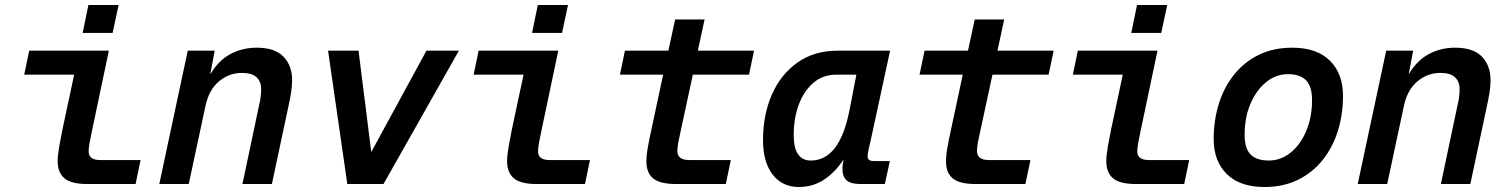

<svg xmlns="http://www.w3.org/2000/svg" viewBox="-20 -737 6040 769"><path d="M329 0Q265 0 238 -23Q211 -46 211 -91Q211 -116 217 -149Q223 -182 230 -218L277 -438H77L97 -534H416L348 -211Q343 -187 339 -166Q335 -145 335 -131Q335 -96 381 -96H543L523 0ZM311 -605 334 -717H455L431 -605Z M618 0 732 -534H840L822 -439Q854 -494 902 -520Q950 -546 1008 -546Q1081 -546 1115.5 -510Q1150 -474 1150 -416Q1150 -392 1145.5 -364.5Q1141 -337 1136 -315L1069 0H951L1018 -317Q1022 -332 1024 -348.5Q1026 -365 1026 -381Q1026 -410 1007.5 -427.5Q989 -445 949 -445Q898 -445 857.5 -411.5Q817 -378 803 -313L736 0Z M1371 0 1294 -534H1416L1467 -128L1688 -534H1818L1516 0Z M2129 0Q2065 0 2038 -23Q2011 -46 2011 -91Q2011 -116 2017 -149Q2023 -182 2030 -218L2077 -438H1877L1897 -534H2216L2148 -211Q2143 -187 2139 -166Q2135 -145 2135 -131Q2135 -96 2181 -96H2343L2323 0ZM2111 -605 2134 -717H2255L2231 -605Z M2688 0Q2623 0 2596 -22.5Q2569 -45 2569 -90Q2569 -116 2575 -149Q2581 -182 2589 -218L2636 -438H2463L2483 -534H2657L2684 -659H2802L2775 -534H3000L2980 -438H2755L2706 -211Q2700 -185 2696.5 -165.5Q2693 -146 2693 -132Q2693 -96 2741 -96H2907L2887 0Z M3179 12Q3113 12 3074.5 -38Q3036 -88 3036 -175Q3036 -277 3071.5 -358Q3107 -439 3174 -486.5Q3241 -534 3335 -534H3545L3468 -178Q3463 -157 3459 -139Q3455 -121 3455 -110Q3455 -92 3480 -92H3544L3524 0H3426Q3387 0 3370.5 -15Q3354 -30 3354 -63Q3354 -77 3359 -99Q3327 -49 3282 -18.5Q3237 12 3179 12ZM3227 -94Q3285 -94 3324 -144.5Q3363 -195 3383 -299L3410 -438H3330Q3276 -438 3238 -405.5Q3200 -373 3179.5 -318.5Q3159 -264 3159 -196Q3159 -144 3176.5 -119Q3194 -94 3227 -94Z M3888 0Q3823 0 3796 -22.5Q3769 -45 3769 -90Q3769 -116 3775 -149Q3781 -182 3789 -218L3836 -438H3663L3683 -534H3857L3884 -659H4002L3975 -534H4200L4180 -438H3955L3906 -211Q3900 -185 3896.5 -165.5Q3893 -146 3893 -132Q3893 -96 3941 -96H4107L4087 0Z M4529 0Q4465 0 4438 -23Q4411 -46 4411 -91Q4411 -116 4417 -149Q4423 -182 4430 -218L4477 -438H4277L4297 -534H4616L4548 -211Q4543 -187 4539 -166Q4535 -145 4535 -131Q4535 -96 4581 -96H4743L4723 0ZM4511 -605 4534 -717H4655L4631 -605Z M5044 12Q4946 12 4893.5 -40Q4841 -92 4841 -180Q4841 -253 4861 -319Q4881 -385 4921 -436Q4961 -487 5020 -516.5Q5079 -546 5156 -546Q5254 -546 5306.5 -494Q5359 -442 5359 -353Q5359 -280 5339 -214.5Q5319 -149 5279 -98Q5239 -47 5180 -17.5Q5121 12 5044 12ZM5062 -94Q5110 -94 5149.5 -126Q5189 -158 5212 -213Q5235 -268 5235 -336Q5235 -391 5211 -415.5Q5187 -440 5138 -440Q5090 -440 5050.5 -407.5Q5011 -375 4988 -320.5Q4965 -266 4965 -198Q4965 -142 4989 -118Q5013 -94 5062 -94Z M5418 0 5532 -534H5640L5622 -439Q5654 -494 5702 -520Q5750 -546 5808 -546Q5881 -546 5915.5 -510Q5950 -474 5950 -416Q5950 -392 5945.5 -364.5Q5941 -337 5936 -315L5869 0H5751L5818 -317Q5822 -332 5824 -348.5Q5826 -365 5826 -381Q5826 -410 5807.5 -427.5Q5789 -445 5749 -445Q5698 -445 5657.5 -411.5Q5617 -378 5603 -313L5536 0Z"/></svg>

Font: Geist Mono SemiBold
Style: Italic
Weight: 600
Italic angle: -12°
Monospace: yes
Designer: Basement.studio, Andrés Briganti, Mateo Zaragoza
Foundry: Basement.studio, Vercel, Andrés Briganti, Guido Ferreyra, Mateo Zaragoza
Version: Version 1.500; ttfautohint (v1.8.4.7-5d5b)